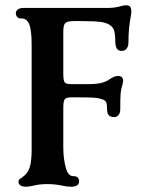

<svg xmlns="http://www.w3.org/2000/svg" viewBox="-20 -698 548 728"><path d="M50 -10Q50 -15 53.5 -18Q57 -21 62 -24Q66 -27 71 -31Q76 -35 80 -40Q91 -53 95.5 -75Q100 -97 100 -130V-528Q100 -586 90 -608Q80 -629 60 -628H58Q50 -628 45 -634Q40 -640 40 -648Q40 -656 47.5 -662Q55 -668 70 -668H393Q416 -668 439 -675Q443 -676 447.5 -677Q452 -678 457 -678Q473 -678 476 -668Q478 -660 478 -656Q478 -646 475 -631Q472 -615 469.5 -591.5Q467 -568 467 -538Q467 -522 460 -513.5Q453 -505 442 -505Q428 -505 422.5 -514.5Q417 -524 417 -545Q417 -564 414 -577.5Q411 -591 402 -599Q388 -611 364.5 -614.5Q341 -618 291 -618H260Q235 -618 227.5 -610.5Q220 -603 220 -578V-419Q220 -393 225 -386Q230 -379 250 -379H319Q360 -379 383 -390L395 -397Q402 -402 410.5 -406Q419 -410 427 -410Q447 -410 447 -391L445 -380L444 -376Q439 -361 437.5 -345.5Q436 -330 436 -284Q436 -270 429.5 -262Q423 -254 413 -254Q399 -254 392.5 -261Q386 -268 386 -284Q386 -303 382.5 -310.5Q379 -318 366 -322Q351 -327 330.5 -328Q310 -329 250 -329Q231 -329 225.5 -321.5Q220 -314 220 -289V-140Q220 -95 230 -60Q235 -44 241.5 -37Q248 -30 260 -30Q270 -30 275 -24.5Q280 -19 280 -10Q280 -1 272.5 4.5Q265 10 250 10Q241 10 233 9Q225 8 217 6Q189 0 159 0Q130 0 106 6Q88 10 80 10Q50 10 50 -10Z"/></svg>

Font: Raigarh
Style: Regular
Weight: 400
Designer: jaikishan Patel
Foundry: MagicType
Version: Version 1.000;FEAKit 1.0